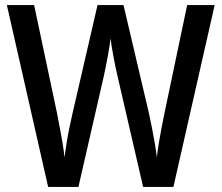

<svg xmlns="http://www.w3.org/2000/svg" viewBox="-20 -734 870 754"><path d="M823 -714 661 0H542L442 -433Q438 -449 434 -469Q430 -489 426 -509.5Q422 -530 419 -549Q416 -568 414 -583Q413 -571 410 -553Q407 -535 403.5 -514.5Q400 -494 395.5 -472.5Q391 -451 387 -432L288 0H169L7 -714H114L203 -294Q209 -264 215 -232Q221 -200 226 -170.5Q231 -141 233 -116Q237 -144 242 -175Q247 -206 253.5 -237Q260 -268 266 -294L363 -714H465L564 -293Q570 -266 576 -235.5Q582 -205 587.5 -174Q593 -143 596 -116Q599 -144 604 -174Q609 -204 615 -235.5Q621 -267 627 -295L715 -714Z"/></svg>

Font: Noto Sans Display SemiCondensed Medium
Style: Regular
Weight: 500
Width: 4
Designer: Monotype Design Team
Foundry: Monotype Imaging Inc.
Version: Version 2.003